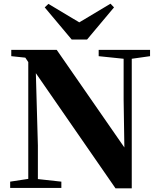

<svg xmlns="http://www.w3.org/2000/svg" viewBox="-20 -1017 865 1039"><path d="M242 -996 222 -977 368 -803H451L597 -977L578 -997L409 -896ZM605 2H693V-699L792 -713V-747H514V-713L649 -699V-478L653 -219L287 -747H41V-713L117 -705L133 -681V-49L35 -34V0H312V-34L185 -48V-230L174 -621Z"/></svg>

Font: Source Han Serif KR Heavy
Style: Regular
Weight: 900
Designer: Ryoko NISHIZUKA 西塚涼子 (kana & ideographs); Frank Grießhammer (Latin, Greek & Cyrillic); Wenlong ZHANG 张文龙 (bopomofo); San
Foundry: Adobe
Version: Version 2.001;hotconv 1.1.0;makeotfexe 2.6.0